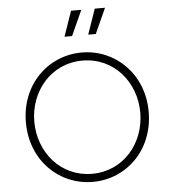

<svg xmlns="http://www.w3.org/2000/svg" viewBox="-64 -1067 1013 1137"><g transform="rotate(-5 442.0 -498.5)"><path d="M442 12C643 12 807 -147 807 -373C807 -598 642 -757 442 -757C242 -757 77 -599 77 -373C77 -147 241 12 442 12ZM127 -373C127 -552 254 -709 442 -709C631 -709 757 -552 757 -373C757 -191 629 -36 442 -36C255 -36 127 -191 127 -373ZM349 -859H394L462 -1009H401ZM490 -859H535L603 -1009H542Z"/></g></svg>

Font: Mluvka ExtraLight
Style: Regular
Weight: 200
Designer: Modified by Jiří Krblich, Original typeface by Gumpita Rahayu
Foundry: Gumpita Rahayu & Jiří Krblich
Version: Version 2.000;Glyphs 3.1.1 (3134)